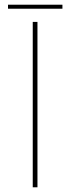

<svg xmlns="http://www.w3.org/2000/svg" viewBox="-20 -795 298 815"><path d="M119 -702H139V0H119ZM14 -775H245V-758H14Z"/></svg>

Font: Synthetic Thin
Style: Regular
Weight: 100
Designer: Santiago Orozco
Foundry: Typemade
Version: Version 2.000; ttfautohint (v1.8.4.7-5d5b)